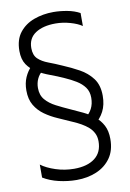

<svg xmlns="http://www.w3.org/2000/svg" viewBox="-96 -739 682 1005"><g transform="rotate(-10 244.5 -236.5)"><path d="M371 -63 329 -106Q352 -121 365 -146Q378 -171 378 -204Q378 -237 361.5 -259.5Q345 -282 318 -298.5Q291 -315 259 -329Q224 -345 187 -358.5Q150 -372 119 -390.5Q88 -409 69 -437Q50 -465 50 -510Q50 -570 79.5 -607.5Q109 -645 157 -662.5Q205 -680 260 -680Q295 -680 333 -673Q371 -666 400 -650V-581Q377 -597 338 -608Q299 -619 261 -619Q194 -619 154 -592.5Q114 -566 114 -514Q114 -476 134.5 -456.5Q155 -437 188.5 -424.5Q222 -412 260 -395Q303 -377 344 -354.5Q385 -332 412 -296.5Q439 -261 439 -204Q439 -156 421 -121Q403 -86 371 -63ZM99 -422 151 -387Q132 -372 122 -350Q112 -328 112 -302Q112 -264 133 -239.5Q154 -215 188 -197.5Q222 -180 260 -163Q292 -149 324 -133.5Q356 -118 382 -97Q408 -76 423.5 -46.5Q439 -17 439 26Q439 87 410.5 127Q382 167 334.5 187Q287 207 229 207Q182 207 135 196Q88 185 52 163V94Q81 116 128.5 131.5Q176 147 226 147Q296 147 336 116.5Q376 86 376 27Q376 3 366.5 -16Q357 -35 341 -49Q325 -63 304 -75Q283 -87 259 -97Q224 -113 187 -129Q150 -145 119 -167Q88 -189 69 -221Q50 -253 50 -300Q50 -339 63.5 -369.5Q77 -400 99 -422Z"/></g></svg>

Font: Hind Variable Light
Style: Regular
Weight: 300
Designer: Manushi Parikh, Satya Rajpurohit
Foundry: Indian Type Foundry
Version: Version 3.000